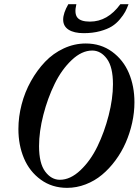

<svg xmlns="http://www.w3.org/2000/svg" viewBox="-20 -884 662 917"><path d="M379.9 -725.6Q333.5 -725.6 307.6 -742.2Q281.7 -758.8 281.7 -790.5Q281.7 -821.3 306.2 -863.8H344.7Q334 -819.8 349.4 -800.3Q364.7 -780.8 409.7 -780.8Q494.1 -780.8 554.7 -863.8H593.8Q586.4 -843.8 578.1 -828.1Q569.8 -812.5 552.7 -792Q535.6 -771.5 514.2 -758.1Q492.7 -744.6 457.8 -735.1Q422.9 -725.6 379.9 -725.6ZM300.3 13.2Q228.5 13.2 174.8 -25.9Q121.1 -64.9 94.5 -127.9Q67.9 -190.9 67.9 -267.6Q67.9 -326.2 83.3 -385.3Q98.6 -444.3 127.7 -496.3Q156.7 -548.3 195.3 -588.9Q233.9 -629.4 284.4 -652.8Q335 -676.3 389.6 -676.3Q461.4 -676.3 515.1 -637.2Q568.8 -598.1 595.5 -535.2Q622.1 -472.2 622.1 -395.5Q622.1 -346.7 611.1 -297.1Q600.1 -247.6 580.3 -202.4Q560.5 -157.2 531.2 -117.7Q502 -78.1 467 -49.1Q432.1 -20 388.9 -3.4Q345.7 13.2 300.3 13.2ZM266.1 -25.4Q315.9 -25.4 364 -70.8Q412.1 -116.2 445.3 -184.6Q478.5 -252.9 499 -333Q519.5 -413.1 519.5 -481.9Q519.5 -564 490.5 -603.3Q461.4 -642.6 420.4 -642.6Q370.6 -642.6 322.5 -597.2Q274.4 -551.8 241 -483.4Q207.5 -415 187 -335.2Q166.5 -255.4 166.5 -186Q166.5 -104 195.8 -64.7Q225.1 -25.4 266.1 -25.4Z"/></svg>

Font: Elstob SemiBold
Style: Italic
Weight: 600
Italic angle: -20°
Designer: Peter S. Baker
Version: Version 1.015